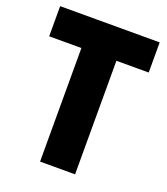

<svg xmlns="http://www.w3.org/2000/svg" viewBox="-142 -880 854 979"><g transform="rotate(20 285.0 -390.0)"><path d="M379.9 -616.2V0H189.9V-616.2H15.1V-779.8H555.2V-616.2Z"/></g></svg>

Font: Cooper Hewitt
Style: Heavy
Weight: 713
Designer: Village Type and Design LLC
Foundry: Cooper Hewitt Smithsonian Design Museum
Version: 1.000